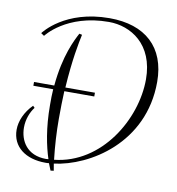

<svg xmlns="http://www.w3.org/2000/svg" viewBox="-87 -792 880 953"><g transform="rotate(10 353.0 -316.0)"><path d="M74 -318H174C172 -293 172 -267 172 -239C172 -122 191 -33 211 28C207 28 203 29 199 29C102 29 64 -40 64 -106C64 -147 79 -185 99 -211L90 -220C51 -181 30 -133 30 -89C30 -3 99 48 199 48C205 48 211 48 217 47C222 60 227 72 231 82L247 80C245 68 243 57 241 45C417 23 676 -134 676 -443C676 -618 569 -714 389 -714C164 -714 70 -586 67 -582L83 -571C83 -571 174 -695 389 -695C499 -695 619 -623 619 -446C619 -245 475 1 239 26C231 -43 227 -112 227 -178C227 -229 228 -276 230 -318H381V-337H232C241 -479 259 -567 268 -609L254 -612C235 -576 190 -491 176 -337H74Z"/></g></svg>

Font: Clicker Script
Style: Regular
Weight: 400
Designer: Astigmatic (AOETI)
Foundry: Astigmatic (AOETI)
Version: Version 1.000